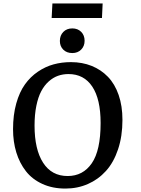

<svg xmlns="http://www.w3.org/2000/svg" viewBox="-20 -1073 815 1107"><path d="M282.2 -1053.2H571.8L567.9 -969.2H277.8ZM325.2 -836.9Q325.2 -868.7 345 -888.9Q364.7 -909.2 397 -909.2Q428.2 -909.2 448 -889.4Q467.8 -869.6 467.8 -837.9Q467.8 -807.1 448 -787.1Q428.2 -767.1 397 -767.1Q364.7 -767.1 345 -786.6Q325.2 -806.2 325.2 -836.9ZM55.2 -328.1Q55.2 -410.2 73.7 -476.3Q92.3 -542.5 123.8 -586.4Q155.3 -630.4 198.5 -659.7Q241.7 -689 289.1 -701.9Q336.4 -714.8 389.2 -714.8Q454.1 -714.8 508.3 -693.1Q562.5 -671.4 602.3 -630.1Q642.1 -588.9 664.1 -525.4Q686 -461.9 686 -381.8Q686 -287.6 660.6 -211.9Q635.3 -136.2 590.8 -87.2Q546.4 -38.1 486.6 -12Q426.8 14.2 356.9 14.2Q282.7 14.2 224.4 -12.5Q166 -39.1 129.4 -85.9Q92.8 -132.8 74 -194.3Q55.2 -255.9 55.2 -328.1ZM179.2 -349.1Q179.2 -211.4 228.5 -134.8Q277.8 -58.1 370.1 -58.1Q458.5 -58.1 509.3 -131.8Q560.1 -205.6 560.1 -363.8Q560.1 -501.5 512 -573.7Q463.9 -646 375 -646Q342.8 -646 314.5 -636Q286.1 -626 261 -603.5Q235.8 -581.1 217.8 -547.1Q199.7 -513.2 189.5 -462.6Q179.2 -412.1 179.2 -349.1Z"/></svg>

Font: Literata Book SemiBold
Style: Italic
Weight: 600
Italic angle: -3°
Designer: Latin by Veronika Burian and Jose Scaglione. Greek by Irene Vlachou. Cyrillic by Vera Evstafieva
Foundry: TypeTogether
Version: Version 1.003;PS 001.003;hotconv 1.0.88;makeotf.lib2.5.64775